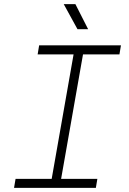

<svg xmlns="http://www.w3.org/2000/svg" viewBox="-20 -914 626 934"><path d="M48.3 0 55.7 -43.9H231.4L337.9 -649.4H163.1L170.4 -693.4H568.4L561 -649.4H383.8L277.3 -43.9H453.6L446.3 0ZM356.9 -772 290 -894H346.7L408.7 -772Z"/></svg>

Font: Cascadia Mono ExtraLight
Style: Italic
Weight: 200
Italic angle: -10°
Monospace: yes
Designer: Aaron Bell
Foundry: Saja Typeworks
Version: Version 2404.023; ttfautohint (v1.8.4)